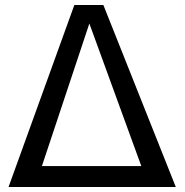

<svg xmlns="http://www.w3.org/2000/svg" viewBox="-20 -749 739 769"><path d="M147.9 -84H545.9L337.9 -654.8ZM684.1 0H14.2L277.8 -729H394Z"/></svg>

Font: Miedinger*
Style: Book
Weight: 400
Version: Version 001.000